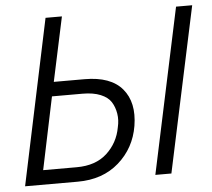

<svg xmlns="http://www.w3.org/2000/svg" viewBox="-51 -765 906 821"><g transform="rotate(-5 402.0 -355.0)"><path d="M23.9 0 173.8 -710H244.1L185.1 -434.1H316.9Q429.2 -434.1 478.8 -375.2Q528.3 -316.4 512.2 -216.8Q496.6 -122.6 427 -61.3Q357.4 0 250 0ZM733.9 -709H803.2L651.9 0H583ZM106.9 -62H251Q332.5 -62 380.9 -106.4Q429.2 -150.9 440.9 -216.8Q448.2 -247.1 443.6 -275.4Q439 -303.7 425.3 -325.4Q411.6 -347.2 380.4 -360.1Q349.1 -373 303.2 -373H171.9Z"/></g></svg>

Font: Rawline
Style: Italic
Weight: 400
Italic angle: -12°
Designer: Matt McInerney, Pablo Impallari, Rodrigo Fuenzalida
Foundry: Matt McInerney, Pablo Impallari, Rodrigo Fuenzalida
Version: Version 4.020;PS 004.020;hotconv 1.0.88;makeotf.lib2.5.64775